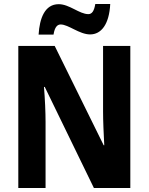

<svg xmlns="http://www.w3.org/2000/svg" viewBox="-20 -945 747 965"><path d="M174 -771H249C255 -810 269 -822 285 -822C324 -822 379 -772 433 -772C489 -772 529 -823 534 -925H459C453 -889 442 -874 424 -874C379 -874 329 -924 275 -924C205 -924 179 -853 174 -771ZM635 0V-714H498V-385C498 -338 501 -271 504 -215H501L255 -714H72V0H209V-332C209 -381 206 -448 201 -508H205L452 0Z"/></svg>

Font: Noto Sans Oriya Cond Bold
Style: Bold
Weight: 700
Width: 3
Designer: Amélie Bonet and Sol Matas
Foundry: Google LLC
Version: Version 2.006